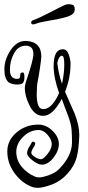

<svg xmlns="http://www.w3.org/2000/svg" viewBox="-20 -594 423 920"><path d="M140 -335Q140 -375 103.5 -375Q67 -375 47 -338Q27 -301 27.5 -258.5Q28 -216 62 -216Q71 -216 74 -220.5Q77 -225 77 -234Q77 -243 82 -245.5Q87 -248 92 -246Q97 -243 97 -224.5Q97 -206 90.5 -197.5Q84 -189 62 -189Q40 -189 22 -199Q1 -216 1 -262Q1 -308 30.5 -353Q60 -398 103 -398Q178 -395 178 -323Q178 -311 171 -265Q164 -219 161 -206Q156 -184 156 -141Q156 -71 187 -71Q226 -71 259 -139Q260 -141 263 -149Q237 -221 237 -278Q237 -358 281 -358Q300 -358 309 -334Q318 -310 318 -287Q318 -221 292 -155L291 -156Q297 -141 313.5 -104.5Q330 -68 338 -49Q360 8 360 53Q358 121 347 161.5Q336 202 303 238.5Q270 275 227.5 290.5Q185 306 163.5 306Q142 306 127 299Q80 279 47.5 232.5Q15 186 15 132Q15 78 59.5 40.5Q104 3 164 3Q201 3 231.5 32.5Q262 62 262 95.5Q262 129 236 162Q210 195 181 195Q163 195 136.5 175Q110 155 110 140Q110 125 120 109.5Q130 94 132.5 88Q135 82 144.5 87Q154 92 142 110.5Q130 129 130 138Q130 147 147 158Q164 169 176 169Q188 169 208 143.5Q228 118 228 96.5Q228 75 208 52Q188 29 165 29Q124 29 91 61.5Q58 94 58 133.5Q58 173 83.5 204.5Q109 236 147 252Q155 256 169.5 256Q184 256 216 244.5Q248 233 265 214Q325 152 325 88Q325 27 319.5 4Q314 -19 306 -40Q298 -61 289 -84.5Q280 -108 276 -120Q232 -39 188 -39Q187 -39 186 -39Q147 -39 123 -85.5Q99 -132 99 -172Q99 -188 109 -216Q140 -308 140 -335ZM277 -192Q288 -242 288 -284.5Q288 -327 277 -327Q264 -327 257 -302Q254 -293 255 -284H256Q260 -244 277 -192ZM129 -485Q129 -493 138 -497Q167 -507 220.5 -535Q274 -563 287 -568.5Q300 -574 307.5 -574Q315 -574 326.5 -571.5Q338 -569 338 -549Q338 -529 314.5 -518.5Q291 -508 232 -498Q173 -488 158.5 -482.5Q144 -477 138 -477Q132 -477 129 -485Z"/></svg>

Font: Ruge Boogie
Style: Regular
Weight: 400
Version: Version 1.003